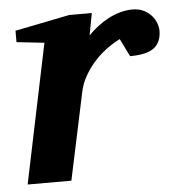

<svg xmlns="http://www.w3.org/2000/svg" viewBox="-43 -541 541 581"><g transform="rotate(-5 228.0 -250.0)"><path d="M456.1 -429.2Q456.1 -394.5 434.1 -377.2Q412.1 -359.9 360.8 -359.9L334 -414.1Q310.5 -402.3 289.3 -386Q268.1 -369.6 251.5 -350.1Q234.9 -330.6 223.1 -308.6Q211.4 -286.6 207 -264.2L150.9 0H18.1L106 -422.9L22 -432.1V-466.8L188 -500H256.8L244.1 -433.1Q257.3 -446.8 273.2 -459Q289.1 -471.2 306.6 -480.5Q324.2 -489.7 342.8 -494.9Q361.3 -500 379.9 -500Q399.4 -500 413.8 -492.9Q428.2 -485.8 437.5 -475.3Q446.8 -464.8 451.4 -452.4Q456.1 -439.9 456.1 -429.2Z"/></g></svg>

Font: Charis SIL Afr
Style: Bold Italic
Weight: 700
Italic angle: -11°
Foundry: SIL International
Version: Version 5.000